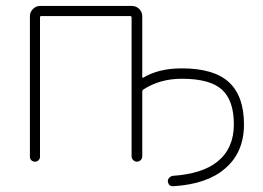

<svg xmlns="http://www.w3.org/2000/svg" viewBox="-20 -567 888 649"><path d="M425.8 -546.9Q440.4 -546.9 450.7 -536.6Q460.9 -526.4 460.9 -511.7V-306.6Q460.9 -302.7 464.8 -304.7Q516.6 -335.9 594.7 -335.9Q703.1 -335.9 753.9 -289.1Q804.7 -242.2 804.7 -146.5Q804.7 -50.8 739.3 3.9Q678.7 55.7 565.4 62.5Q564.5 62.5 564.5 62.5Q557.6 62.5 552.7 58.6Q547.9 52.7 547.4 45.9Q546.9 39.1 552.2 33.7Q557.6 28.3 564.5 27.3Q664.1 20.5 714.8 -20.5Q770.5 -65.4 770.5 -146.5Q770.5 -227.5 730 -264.2Q689.5 -300.8 594.7 -300.8Q520.5 -300.8 464.8 -264.6Q460.9 -261.7 460.9 -257.8V-39.1Q460.9 -31.2 455.6 -25.9Q450.2 -20.5 442.9 -20.5Q435.5 -20.5 430.2 -25.9Q424.8 -31.2 424.8 -39.1V-507.8Q424.8 -512.7 419.9 -512.7H119.1Q115.2 -512.7 115.2 -507.8V-37.1Q115.2 -30.3 110.4 -25.4Q105.5 -20.5 98.1 -20.5Q90.8 -20.5 85.9 -25.4Q81.1 -30.3 81.1 -37.1V-511.7Q81.1 -526.4 91.3 -536.6Q101.6 -546.9 115.2 -546.9Z"/></svg>

Font: Gen Jyuu Gothic ExtraLight
Style: Regular
Weight: 100
Designer: [Source Han Sans]
Ryoko NISHIZUKA  (kana & ideographs); Paul D. Hunt (Latin, Greek & Cyrillic); Wenlong ZHANG  (bopomofo
Version: Version 1.002.20150607